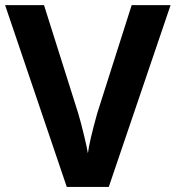

<svg xmlns="http://www.w3.org/2000/svg" viewBox="-20 -734 690 754"><path d="M407.2 0H242.2L0 -713.9H152.8L287.1 -289.1Q299.3 -247.6 310.5 -200.4Q321.8 -153.3 325.2 -131.8Q330.6 -177.2 361.8 -289.1L497.1 -713.9H649.9Z"/></svg>

Font: Open Sans Hebrew
Style: Bold
Weight: 700
Foundry: Ascender Corporation, Yanek Iontef
Version: Version 2.001;PS 002.001;hotconv 1.0.70;makeotf.lib2.5.58329